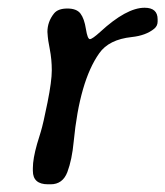

<svg xmlns="http://www.w3.org/2000/svg" viewBox="-20 -479 427 496"><path d="M238.8 -396.5Q306.6 -459 353.5 -459Q387.2 -459 387.2 -429.2V-423.3Q387.2 -412.1 378.4 -404.8Q356.9 -387.2 320.3 -383.3Q261.2 -377 236.3 -341.3Q185.5 -269.5 170.4 -113.3Q166 -66.4 154.1 -34.7Q142.1 -2.9 110.8 -2.9H104Q64.9 -2.9 64.9 -37.6V-44.9Q64.9 -68.8 75.7 -106.9L85.4 -138.7Q91.8 -159.7 102.8 -214.6Q113.8 -269.5 113.8 -297.4Q113.8 -325.2 108.6 -352.1Q103.5 -378.9 103.5 -383.8L102.5 -396.5Q102.5 -422.9 119.6 -444.3Q129.9 -457 154.1 -457Q178.2 -457 188 -443.8Q197.8 -430.7 201.9 -404.3Q206.1 -377.9 212.2 -377.9Q218.3 -377.9 238.8 -396.5Z"/></svg>

Font: Averia Libre Light
Style: Italic
Weight: 300
Italic angle: -8.5°
Version: Version 1.002